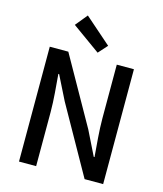

<svg xmlns="http://www.w3.org/2000/svg" viewBox="-139 -1088 1013 1190"><g transform="rotate(15 367.0 -492.5)"><path d="M393 -778 445 -836 275 -985 212 -908ZM97 0H207V-347C207 -427 198 -512 192 -588H197L274 -434L518 0H637V-737H527V-393C527 -313 536 -224 542 -148H537L460 -304L216 -737H97Z"/></g></svg>

Font: Noto Sans JP Medium
Style: Regular
Weight: 500
Designer: Ryoko NISHIZUKA  (kana, bopomofo & ideographs); Paul D. Hunt (Latin, Greek & Cyrillic); Sandoll Communications , Soo-you
Foundry: Adobe
Version: Version 2.002;hotconv 1.0.116;makeotfexe 2.5.65601